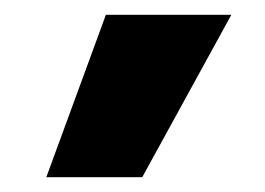

<svg xmlns="http://www.w3.org/2000/svg" viewBox="-20 -810 359 260"><path d="M172.6 -570H42.7L123.4 -790H293.3Z"/></svg>

Font: M PLUS 1 Thin
Style: Regular
Weight: 100
Designer: Coji Morishita
Foundry: UNDERFOREST DESIGN
Version: Version 1.001